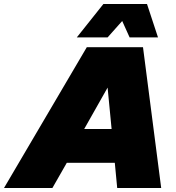

<svg xmlns="http://www.w3.org/2000/svg" viewBox="-83 -940 879 960"><path d="M652 -920 707 -753H565L528 -835L455 -753H301L434 -920ZM-63 0 351 -704H632L723 0H503L491 -126H251L179 0ZM338 -295H475L455 -502Z"/></svg>

Font: Prodigy Sans Black
Style: Italic
Weight: 900
Italic angle: -13°
Designer: Wei Huang
Foundry: Wei Huang
Version: Version 1.003; ttfautohint (v1.8.3)